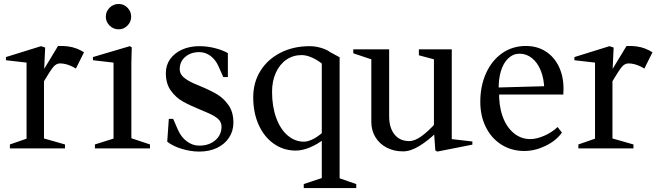

<svg xmlns="http://www.w3.org/2000/svg" viewBox="-20 -749 3333 969"><path d="M30 -20 131 -55 114 -32V-451L132 -431L10 -445V-461L187 -516L208 -509L202 -382L193 -385L273 -517Q298 -518 322 -515Q346 -512 366.5 -504Q387 -496 404 -485L363 -403L349 -411Q332 -420 315 -424.5Q298 -429 283 -429Q264 -429 249 -411Q234 -393 205 -344Q198 -332 191 -319L202 -355V-32L185 -55L308 -20V0H30Z M459 -20 570 -55 553 -32V-451L571 -431L449 -445V-461L635 -516L645 -510L643 -434V-33L626 -57L737 -20V0H459ZM514 -665Q514 -691 533 -710Q552 -729 579 -729Q605 -729 623.5 -710Q642 -691 642 -665Q642 -639 623.5 -620Q605 -601 579 -601Q552 -601 533 -620Q514 -639 514 -665Z M824 -34 832 -149H854L878 -94Q894 -57 923 -35.5Q952 -14 986 -14Q1035 -14 1066.5 -41Q1098 -68 1098 -110Q1098 -134 1079.5 -150Q1061 -166 1025 -181L992 -195Q938 -217 902.5 -237Q867 -257 842 -292Q817 -327 817 -380Q817 -420 838.5 -450.5Q860 -481 898.5 -498.5Q937 -516 986 -516Q1026 -516 1065 -506Q1104 -496 1130 -481V-360H1107L1082 -416Q1067 -449 1041.5 -467.5Q1016 -486 986 -486Q943 -486 915 -462Q887 -438 887 -400Q887 -377 905 -360.5Q923 -344 958 -328L989 -315Q1042 -293 1075.5 -273Q1109 -253 1133.5 -218Q1158 -183 1158 -130Q1158 -88 1136 -54.5Q1114 -21 1075 -2.5Q1036 16 986 16Q942 16 896.5 2Q851 -12 824 -34Z M1513 180 1621 144 1604 168V-56L1614 -46Q1581 -20 1543 -4.5Q1505 11 1473 11Q1411 11 1362 -23.5Q1313 -58 1285.5 -119Q1258 -180 1258 -258Q1258 -333 1294.5 -391.5Q1331 -450 1396 -483Q1461 -516 1543 -516Q1571 -516 1600 -507.5Q1629 -499 1646 -486L1694 -460V168L1677 145L1778 180V200H1513ZM1615 -87 1604 -59V-447L1614 -420Q1588 -443 1558 -457Q1528 -471 1502 -471Q1459 -471 1425 -447.5Q1391 -424 1372 -381.5Q1353 -339 1353 -286Q1353 -213 1373.5 -155.5Q1394 -98 1431 -66Q1468 -34 1514 -34Q1535 -34 1562 -48Q1589 -62 1615 -87Z M1854 -134V-468L1871 -444L1763 -480V-500H1944V-162Q1944 -104 1971 -70.5Q1998 -37 2045 -37Q2074 -37 2108.5 -62.5Q2143 -88 2179 -128L2170 -100V-468L2187 -445L2094 -470V-500H2260V-29L2242 -49L2364 -35V-19L2187 16L2177 10L2170 -88L2180 -78Q2140 -39 2096 -12Q2052 15 2014 15Q1968 15 1931.5 -4Q1895 -23 1874.5 -57Q1854 -91 1854 -134Z M2404 -235Q2404 -316 2433.5 -380.5Q2463 -445 2515 -481Q2567 -517 2634 -517Q2691 -517 2734 -489.5Q2777 -462 2800.5 -413Q2824 -364 2824 -301Q2824 -282 2823 -272H2481L2499 -288Q2497 -218 2516 -163.5Q2535 -109 2572 -78Q2609 -47 2656 -47Q2688 -47 2727 -64Q2766 -81 2794 -108L2816 -80Q2787 -39 2733.5 -13Q2680 13 2626 13Q2562 13 2511.5 -18.5Q2461 -50 2432.5 -106.5Q2404 -163 2404 -235ZM2479 -307 2731 -314 2727 -297Q2726 -351 2709.5 -392Q2693 -433 2665 -455.5Q2637 -478 2602 -478Q2570 -478 2545 -454.5Q2520 -431 2507.5 -388.5Q2495 -346 2497 -291Z M2899 -20 3000 -55 2983 -32V-451L3001 -431L2879 -445V-461L3056 -516L3077 -509L3071 -382L3062 -385L3142 -517Q3167 -518 3191 -515Q3215 -512 3235.5 -504Q3256 -496 3273 -485L3232 -403L3218 -411Q3201 -420 3184 -424.5Q3167 -429 3152 -429Q3133 -429 3118 -411Q3103 -393 3074 -344Q3067 -332 3060 -319L3071 -355V-32L3054 -55L3177 -20V0H2899Z"/></svg>

Font: Wittgenstein
Style: Regular
Weight: 400
Designer: Jörg Drees
Foundry: Jörg Drees
Version: Version 1.003;Glyphs 3.1.2 (3151)